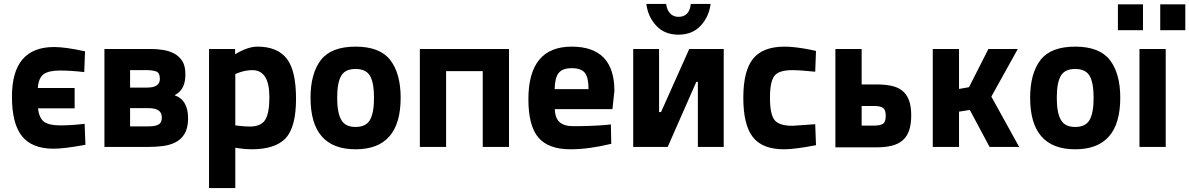

<svg xmlns="http://www.w3.org/2000/svg" viewBox="-20 -750 6070 980"><path d="M256 -510Q314 -510 414 -488L410 -382Q343 -390 286 -390Q229 -390 203 -371.5Q177 -353 173 -301H361V-197H174Q180 -146 205.5 -128Q231 -110 287.5 -110Q344 -110 412 -118L416 -11Q309 9 253 9Q144 9 92.5 -54.5Q41 -118 41 -257Q41 -510 256 -510Z M796 -347Q796 -303 731 -303H644V-392H731Q757 -392 776.5 -385.5Q796 -379 796 -347ZM806 -154Q807 -125 790 -115Q774 -105 738 -105H644V-198H738Q804 -198 806 -154ZM735 0Q774 0 810.5 -4.5Q847 -9 875.5 -23.5Q904 -38 921.5 -66Q939 -94 940 -141Q942 -239 871 -264Q930 -293 926 -379Q925 -417 909 -440.5Q893 -464 868.5 -477Q844 -490 813 -495Q782 -500 750 -500H513V0Z M1047 210V-500H1180V-473Q1245 -512 1294 -512Q1395 -512 1443 -451.5Q1491 -391 1491 -246Q1491 -101 1438 -44.5Q1385 12 1264 12Q1231 12 1193 6L1181 4V210ZM1268 -392Q1231 -392 1193 -377L1181 -372V-110Q1226 -104 1254 -104Q1312 -104 1333.5 -138Q1355 -172 1355 -254Q1355 -392 1268 -392Z M1618 -444Q1671 -512 1795 -512Q1919 -512 1972 -443.5Q2025 -375 2025 -251Q2025 12 1795 12Q1565 12 1565 -251Q1565 -375 1618 -444ZM1722 -138Q1742 -102 1795 -102Q1848 -102 1868.5 -138Q1889 -174 1889 -251Q1889 -328 1868.5 -363Q1848 -398 1795 -398Q1742 -398 1721.5 -363Q1701 -328 1701 -251Q1701 -174 1722 -138Z M2123 -500H2578V0H2444V-387H2257V0H2123Z M2812 -193Q2813 -147 2836.5 -126.5Q2860 -106 2904 -106Q2997 -106 3070 -112L3098 -115L3100 -16Q2985 12 2892 12Q2779 12 2728 -48Q2677 -108 2677 -243Q2677 -512 2898 -512Q3116 -512 3116 -286L3106 -193ZM2984 -295Q2984 -355 2965 -378.5Q2946 -402 2898.5 -402Q2851 -402 2831.5 -377.5Q2812 -353 2811 -295Z M3542 0V-332H3534L3388 0H3212V-500H3344V-178H3354L3498 -500H3674V0ZM3443 -664Q3499 -664 3506 -730H3607Q3599 -665 3556.5 -619Q3514 -573 3443 -573Q3372 -573 3329.5 -619Q3287 -665 3279 -730H3380Q3384 -699 3400.5 -681.5Q3417 -664 3443 -664Z M3985 -512Q4037 -512 4118 -496L4145 -490L4141 -384Q4062 -392 4024 -392Q3955 -392 3932.5 -362.5Q3910 -333 3910 -251Q3910 -169 3932.5 -138.5Q3955 -108 4025 -108L4141 -116L4145 -9Q4038 12 3982 12Q3871 12 3822.5 -50.5Q3774 -113 3774 -251Q3774 -389 3824 -450.5Q3874 -512 3985 -512Z M4443 -209Q4472 -209 4486.5 -199.5Q4501 -190 4501 -159Q4501 -127 4486.5 -118Q4472 -109 4443 -109H4378V-209ZM4453 2Q4498 2 4531 -6Q4564 -14 4586.5 -33Q4609 -52 4620 -83.5Q4631 -115 4631 -161Q4631 -208 4619.5 -238.5Q4608 -269 4585.5 -287Q4563 -305 4530 -312Q4497 -319 4453 -319H4378V-500H4244V2Z M4875 -296 4926 -305 5025 -500H5175L5040 -257L5182 0H5031L4930 -189L4875 -180V0H4741V-500H4875Z M5291 -444Q5344 -512 5468 -512Q5592 -512 5645 -443.5Q5698 -375 5698 -251Q5698 12 5468 12Q5238 12 5238 -251Q5238 -375 5291 -444ZM5395 -138Q5415 -102 5468 -102Q5521 -102 5541.5 -138Q5562 -174 5562 -251Q5562 -328 5541.5 -363Q5521 -398 5468 -398Q5415 -398 5394.5 -363Q5374 -328 5374 -251Q5374 -174 5395 -138Z M5796 -500H5930V0H5796ZM5686 -596V-728H5814V-596ZM5902 -596V-728H6030V-596Z"/></svg>

Font: Titillium Web[RUS by Daymarius]
Style: Bold
Weight: 700
Designer: Cyrillization by Daymarius
Foundry: Cyrillization by Daymarius
Version: Version 1.002 September 11, 2018